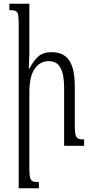

<svg xmlns="http://www.w3.org/2000/svg" viewBox="-20 -780 495 1027"><path d="M430 0H323V-311Q323 -382 303.5 -417.5Q284 -453 240 -453Q195 -453 166 -413Q137 -373 137 -283V119Q137 155 141 170Q145 185 155 189.5Q165 194 188 194V227H80V-653Q80 -688 76.5 -702.5Q73 -717 63 -721.5Q53 -726 30 -726V-760H137V-491Q137 -476 135 -440L134 -414H138Q159 -455 185 -478Q211 -501 255 -501Q320 -501 350 -457Q380 -413 380 -319V-110Q380 -75 384 -59.5Q388 -44 398 -39Q408 -34 430 -34Z"/></svg>

Font: Noto Serif Armenian Light Cond
Style: Regular
Weight: 300
Width: 3
Designer: Monotype Design team
Foundry: Monotype Imaging Inc.
Version: Version 1.000